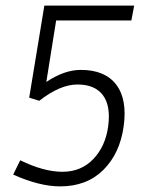

<svg xmlns="http://www.w3.org/2000/svg" viewBox="-20 -654 540 684"><path d="M194 10Q121 10 27 -32L52 -83Q136 -42 202.5 -42Q269 -42 312.5 -87.5Q356 -133 365.5 -205Q375 -277 346.5 -315Q318 -353 256 -353Q194 -353 120 -295L84 -306L138 -634H458L448 -581H180L145 -362Q209 -405 268 -405Q354 -405 394 -352.5Q434 -300 420.5 -203.5Q407 -107 348 -48.5Q289 10 194 10Z"/></svg>

Font: Lekton
Style: Italic
Weight: 400
Italic angle: -9.3°
Designer: Paolo Mazzetti, Luciano Perondi, Raffaele Flato, Elena Papassissa, Emilio Macchia, Michela Povoleri, Tobias Seemiller, R
Version: Version 3.000